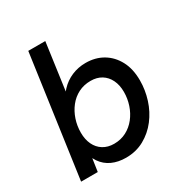

<svg xmlns="http://www.w3.org/2000/svg" viewBox="-165 -823 913 958"><g transform="rotate(-30 292.0 -344.0)"><path d="M288 9Q243 9 208 -7Q173 -23 151 -55Q129 -87 122 -135L150 -142L129 0H33L131 -697H229L181 -351L157 -367Q174 -410 202 -440Q230 -470 267.5 -486Q305 -502 348 -502Q404 -502 447 -476.5Q490 -451 515 -404Q540 -357 540 -291Q540 -236 523 -182.5Q506 -129 473 -86Q440 -43 393 -17Q346 9 288 9ZM271 -81Q310 -81 341.5 -97.5Q373 -114 395.5 -142.5Q418 -171 430 -207Q442 -243 442 -281Q442 -321 427.5 -350.5Q413 -380 387 -396Q361 -412 325 -412Q286 -412 254.5 -396Q223 -380 200.5 -351.5Q178 -323 166 -287Q154 -251 154 -212Q154 -173 168 -143.5Q182 -114 208.5 -97.5Q235 -81 271 -81Z"/></g></svg>

Font: Hanken Grotesk Medium
Style: Italic
Weight: 500
Italic angle: -8°
Designer: Alfredo Marco Pradil
Foundry: Hanken Design Co.
Version: Version 3.013